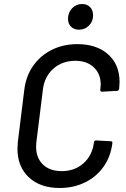

<svg xmlns="http://www.w3.org/2000/svg" viewBox="-20 -928 629 957"><path d="M67 -187Q67 -197 69 -221L101 -480Q109 -548 145 -599.5Q181 -651 238 -679.5Q295 -708 365 -708Q462 -708 519 -657Q576 -606 576 -519Q576 -509 574 -487V-486Q572 -475 563 -475L489 -471Q479 -471 480 -480V-483Q482 -499 482 -506Q482 -560 447.5 -592.5Q413 -625 355 -625Q291 -625 246.5 -586Q202 -547 194 -483L161 -217Q160 -210 160 -196Q160 -141 194 -108Q228 -75 288 -75Q352 -75 396 -114Q440 -153 448 -217V-219Q450 -228 459 -228L532 -224Q542 -224 540 -214Q532 -148 496.5 -97.5Q461 -47 404 -19Q347 9 277 9Q181 9 124 -44Q67 -97 67 -187ZM319 -834Q319 -866 339.5 -887Q360 -908 390 -908Q414 -908 429 -892.5Q444 -877 444 -852Q444 -821 423.5 -800.5Q403 -780 374 -780Q349 -780 334 -795Q319 -810 319 -834Z"/></svg>

Font: Barlow Medium
Style: Italic
Weight: 500
Italic angle: -7°
Designer: Jeremy Tribby
Foundry: Tribby Type
Version: Version 1.408